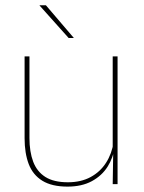

<svg xmlns="http://www.w3.org/2000/svg" viewBox="-20 -700 548 730"><path d="M73.5 -485.5H92V-175.5Q92 -123 106.2 -85.2Q120.5 -47.5 152.5 -27.2Q184.5 -7 238 -7Q288 -7 324.5 -26.8Q361 -46.5 383.2 -81.2Q405.5 -116 412 -160.5L421 -141.5H415.5Q411 -101 389.2 -66.5Q367.5 -32 329.2 -11.2Q291 9.5 237 9.5Q177 9.5 141 -12.8Q105 -35 89.2 -76.2Q73.5 -117.5 73.5 -174.5ZM408.5 -485.5H427V0H408.5L410.5 -127H408.5ZM260.5 -556 154.5 -680H130.5V-679L241 -555.5H260.5Z"/></svg>

Font: Anek Kannada Medium Thin
Style: Regular
Weight: 250
Version: Version 1.003